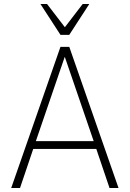

<svg xmlns="http://www.w3.org/2000/svg" viewBox="-20 -939 648 959"><path d="M36 0 282 -705H326L572 0H527L458 -204L481 -195H127L149 -204L80 0ZM303 -654 157 -228 142 -234H466L450 -228L304 -654ZM282 -765 182 -919H215L304 -803L393 -919H426L326 -765Z"/></svg>

Font: Nunito Sans 10pt Condensed ExtraLight
Style: Regular
Weight: 250
Width: 3
Designer: Vernon Adams
Foundry: Vernon Adams
Version: Version 3.101;gftools[0.9.27]